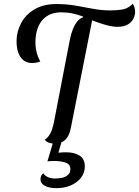

<svg xmlns="http://www.w3.org/2000/svg" viewBox="-20 -724 721 996"><path d="M146 -397Q121 -397 102.5 -411Q84 -425 74.5 -452Q65 -479 66 -516Q67 -561 89.5 -604Q112 -647 158 -675Q204 -703 273 -703Q325 -703 371.5 -695Q418 -687 462 -678.5Q506 -670 551 -670Q588 -670 616 -675Q644 -680 669 -704Q674 -697 677.5 -686Q681 -675 681 -664Q681 -645 672 -627Q663 -609 643 -597Q623 -585 590 -585Q566 -585 540 -591.5Q514 -598 483.5 -609Q453 -620 412 -635L411 -638Q382 -649 355.5 -654.5Q329 -660 297 -660Q236 -660 201 -621Q166 -582 164 -511Q163 -482 169.5 -455Q176 -428 189 -405Q179 -401 167 -399Q155 -397 146 -397ZM261 21Q246 21 232.5 16Q219 11 213 1Q224 -7 233 -19Q242 -31 248.5 -48.5Q255 -66 260 -91L342 -516Q355 -581 380.5 -612.5Q406 -644 463 -644L348 -63Q342 -32 330.5 -13.5Q319 5 301.5 13Q284 21 261 21ZM273 252Q236 252 213 240Q190 228 190 205Q190 197 193.5 188.5Q197 180 205 175Q213 188 229 195Q245 202 266 202Q282 202 300.5 198.5Q319 195 332 184Q345 173 345 153Q345 128 320 119.5Q295 111 261 111Q252 111 243.5 111.5Q235 112 226 113L263 -11H306L283 68Q290 67 302.5 66.5Q315 66 324 66Q365 66 392.5 83Q420 100 420 140Q420 172 400.5 197.5Q381 223 348 237.5Q315 252 273 252Z"/></svg>

Font: Sansita Swashed Light Light
Style: Regular
Weight: 300
Version: Version 1.003